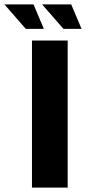

<svg xmlns="http://www.w3.org/2000/svg" viewBox="-74 -851 398 871"><path d="M71 0V-667H233V0ZM43 -720 -54 -831H78L125 -720ZM214 -720 117 -831H249L296 -720Z"/></svg>

Font: Maven Pro
Style: Bold
Weight: 700
Designer: Joe Prince
Foundry: Joe Prince
Version: Version 2.103